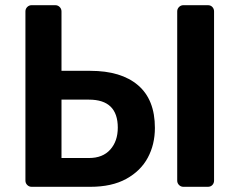

<svg xmlns="http://www.w3.org/2000/svg" viewBox="-20 -720 924 740"><path d="M102 0Q92 0 85 -7Q78 -14 78 -24V-676Q78 -686 85 -693Q92 -700 102 -700H193Q203 -700 210 -693Q217 -686 217 -676V-447H328Q447 -447 512 -391.5Q577 -336 577 -227Q577 -163 549.5 -112Q522 -61 466.5 -30.5Q411 0 328 0ZM687 0Q677 0 670 -7Q663 -14 663 -24V-676Q663 -686 670 -693Q677 -700 687 -700H781Q792 -700 798.5 -693Q805 -686 805 -676V-24Q805 -14 798.5 -7Q792 0 781 0ZM217 -111H323Q376 -111 405 -143.5Q434 -176 434 -228Q434 -336 323 -336H217Z"/></svg>

Font: Rubik Medium
Style: Regular
Weight: 500
Designer: Hubert and Fischer
Foundry: Hubert and Fischer
Version: Version 2.300; ttfautohint (v1.8.4.7-5d5b);gftools[0.9.30]